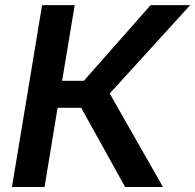

<svg xmlns="http://www.w3.org/2000/svg" viewBox="-20 -748 781 768"><path d="M27.8 0 148.4 -727.5H278.8L228.5 -424.8H315.4L582.5 -727.5H740.7L418.9 -374L631.8 0H480.5L304.7 -316.9H210.4L158.2 0Z"/></svg>

Font: Inter SemiBold
Style: Italic
Weight: 600
Italic angle: -9.3988°
Designer: Rasmus Andersson
Foundry: rsms
Version: Version 4.001;git-66647c0bb